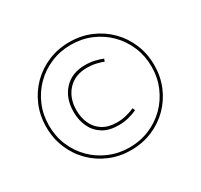

<svg xmlns="http://www.w3.org/2000/svg" viewBox="-143 -868 1099 1051"><g transform="rotate(-30 406.0 -342.0)"><path d="M406 -1Q334 -1 272 -27Q210 -53 163.5 -99.5Q117 -146 91 -208Q65 -270 65 -342Q65 -414 91 -476Q117 -538 163.5 -584.5Q210 -631 272 -657Q334 -683 406 -683Q478 -683 540 -657Q602 -631 648.5 -584.5Q695 -538 721 -476Q747 -414 747 -342Q747 -270 721 -208Q695 -146 648.5 -99.5Q602 -53 540 -27Q478 -1 406 -1ZM414 -153Q355 -153 315.5 -177.5Q276 -202 256 -244.5Q236 -287 236 -339Q236 -425 285 -478Q334 -531 418 -531Q450 -531 479.5 -524Q509 -517 527 -509L521 -493Q505 -500 477.5 -506.5Q450 -513 420 -513Q343 -513 298.5 -464.5Q254 -416 254 -339Q254 -293 271.5 -254.5Q289 -216 325 -193.5Q361 -171 415 -171Q446 -171 475 -178.5Q504 -186 526 -196L532 -180Q505 -167 475 -160Q445 -153 414 -153ZM406 -18Q474 -18 533 -43Q592 -68 636 -112Q680 -156 705 -215Q730 -274 730 -342Q730 -410 705 -469Q680 -528 636 -572Q592 -616 533 -641Q474 -666 406 -666Q338 -666 279 -641Q220 -616 176 -572Q132 -528 107 -469Q82 -410 82 -342Q82 -274 107 -215Q132 -156 176 -112Q220 -68 279 -43Q338 -18 406 -18Z"/></g></svg>

Font: Murecho Thin
Style: Regular
Weight: 100
Designer: Neil Summerour
Foundry: Positype
Version: Version 1.010